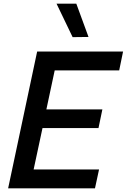

<svg xmlns="http://www.w3.org/2000/svg" viewBox="-20 -1019 686 1039"><path d="M373 -818 286 -999H393L459 -819ZM24 0 181 -740H646L625 -638H276L231 -427H534L513 -326H210L162 -102H516L494 0Z"/></svg>

Font: Be Vietnam Pro Medium
Style: Italic
Weight: 500
Italic angle: -12°
Designer: Lam Bao, Tony Le, Vietanh Nguyen
Foundry: Yellow Type Foundry
Version: Version 1.002; ttfautohint (v1.8.3)